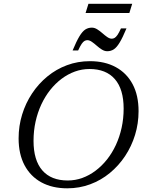

<svg xmlns="http://www.w3.org/2000/svg" viewBox="-20 -1012 780 1042"><path d="M162 -247.5Q162 -142 209.8 -87.2Q257.5 -32.5 347.5 -32.5Q388.5 -32.5 426.5 -46.2Q464.5 -60 498.5 -85.5Q532.5 -111 560.5 -146.2Q588.5 -181.5 608.8 -225Q629 -268.5 640 -318.5Q651 -368.5 651 -422.5Q651 -528 603.2 -582.8Q555.5 -637.5 465.5 -637.5Q425 -637.5 386.8 -623.8Q348.5 -610 314.5 -584.5Q280.5 -559 252.5 -523.8Q224.5 -488.5 204.2 -445Q184 -401.5 173 -351.8Q162 -302 162 -247.5ZM732 -409Q732 -342 713 -280Q694 -218 659 -165.2Q624 -112.5 576 -73Q528 -33.5 469.5 -11.8Q411 10 345 10Q264 10 204.8 -22.2Q145.5 -54.5 113.2 -115.2Q81 -176 81 -261Q81 -328 100 -390Q119 -452 154 -504.8Q189 -557.5 237 -597Q285 -636.5 343.5 -658.2Q402 -680 468 -680Q549 -680 608.2 -647.8Q667.5 -615.5 699.8 -555Q732 -494.5 732 -409ZM666.5 -858Q645.5 -807.5 629.2 -780.8Q613 -754 597.2 -744Q581.5 -734 562 -734Q547.5 -734 533 -743Q518.5 -752 505 -764Q491.5 -776 478.5 -785Q465.5 -794 454 -794Q446.5 -794 439 -790Q431.5 -786 423.2 -774Q415 -762 404 -738H374Q395 -788.5 411.2 -815.2Q427.5 -842 443.2 -852Q459 -862 478.5 -862Q493 -862 507.5 -853Q522 -844 535.5 -832Q549 -820 562 -811Q575 -802 586.5 -802Q594 -802 601.5 -806Q609 -810 617.5 -822.2Q626 -834.5 636.5 -858ZM444.5 -941.5 460 -991.5H697.5L682 -941.5Z"/></svg>

Font: Newsreader 16pt
Style: Italic
Weight: 400
Italic angle: -17°
Designer: Hugues Gentile
Foundry: Production Type
Version: Version 1.003